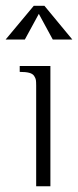

<svg xmlns="http://www.w3.org/2000/svg" viewBox="-26 -652 273 672"><path d="M129.4 -631.8 227.1 -513.7H158.7L109.9 -603.5L61 -513.7H-6.3L92.3 -631.8ZM100.6 0V-352.5Q100.6 -365.7 99.6 -372.1Q98.6 -378.4 93.5 -386.2Q88.4 -394 76.2 -397.2Q64 -400.4 43 -400.4V-420.9H150.4V0Z"/></svg>

Font: Buda
Style: light
Weight: 400
Version: Version 1.002